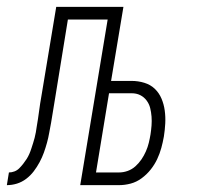

<svg xmlns="http://www.w3.org/2000/svg" viewBox="-60 -540 580 560"><path d="M-40 0 -34 -37Q-26 -37 -18 -40Q-10 -43 -4 -49Q2 -55 7.5 -62Q13 -69 17.5 -76Q22 -83 25.5 -91Q29 -99 31.5 -107Q34 -115 36.5 -122.5Q39 -130 41 -138Q43 -146 44.5 -154Q46 -162 47 -170Q51 -193 54 -216Q57 -239 61 -261L104 -520H300L264 -304H324Q343 -304 361 -298.5Q379 -293 391.5 -281Q404 -269 411 -252.5Q418 -236 420.5 -217.5Q423 -199 422 -180Q421 -161 418 -142Q415 -125 410.5 -108.5Q406 -92 398.5 -76Q391 -60 379.5 -45.5Q368 -31 353 -20Q338 -9 321 -4.5Q304 0 287 0H174L254 -483H138L101 -255Q98 -237 95 -218.5Q92 -200 89 -182Q86 -167 83.5 -152.5Q81 -138 77 -123.5Q73 -109 68 -95Q63 -81 55.5 -67Q48 -53 38.5 -40.5Q29 -28 16.5 -18.5Q4 -9 -10.5 -4.5Q-25 0 -40 0ZM220 -37H287Q300 -37 312.5 -41.5Q325 -46 335 -55Q345 -64 352.5 -75Q360 -86 365.5 -98.5Q371 -111 374 -123.5Q377 -136 379 -148Q381 -161 382 -174Q383 -187 382 -200Q381 -213 378 -225Q375 -237 367.5 -247Q360 -257 349 -262.5Q338 -268 324 -268H258Z"/></svg>

Font: Iosevka SS04 XLt Obl
Style: Regular
Weight: 200
Italic angle: -9°
Monospace: yes
Designer: Belleve Invis
Foundry: Belleve Invis
Version: Version 19.0.0; ttfautohint (v1.8.4)